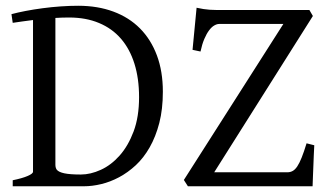

<svg xmlns="http://www.w3.org/2000/svg" viewBox="-20 -650 1156 670"><path d="M221.2 -588.9Q196.8 -588.9 173.3 -587.4V-75.2Q173.3 -64.5 178.2 -57.6Q185.1 -49.3 204.6 -45.2Q224.1 -41 262.2 -41Q295.9 -41 331.8 -57.4Q367.7 -73.7 397.5 -107.2Q427.2 -140.6 446.3 -191.4Q465.3 -242.2 465.3 -311Q465.3 -376 449.2 -427.5Q433.1 -479 402.1 -514.9Q371.1 -550.8 325.4 -569.8Q279.8 -588.9 221.2 -588.9ZM548.3 -330.1Q548.3 -269 535.9 -220.9Q523.4 -172.9 502.4 -136Q481.4 -99.1 453.9 -73.5Q426.3 -47.9 395.5 -31.5Q364.7 -15.1 333.3 -7.6Q301.8 0 272.9 0H24.4V-21Q57.6 -27.8 76.4 -35.9Q95.2 -43.9 95.2 -50.8V-580.1Q75.7 -577.6 58.1 -575.2Q40.5 -572.8 24.4 -570.3L20 -600.6Q41.5 -606.4 69.6 -611.8Q97.7 -617.2 128.9 -621.3Q160.2 -625.5 192.1 -627.7Q224.1 -629.9 252.9 -629.9Q320.8 -629.9 375.5 -609.6Q430.2 -589.4 468.5 -550.8Q506.8 -512.2 527.6 -456.5Q548.3 -400.9 548.3 -330.1ZM1076.7 -143.1Q1075.7 -127.4 1075 -108.4Q1074.2 -89.4 1073.5 -70.1Q1072.8 -50.8 1072 -32.5Q1071.3 -14.2 1070.8 0H635.7L621.6 -22L968.8 -566.4H744.6Q736.8 -566.4 727.5 -561Q718.3 -555.7 709.5 -543.9Q700.7 -532.2 692.9 -513.9Q685.1 -495.6 679.7 -470.2L651.9 -476.1L666 -623Q679.2 -620.1 690.2 -618.4Q701.2 -616.7 711.7 -616Q722.2 -615.2 733.4 -615.2H1059.6L1071.8 -594.2L727.5 -48.8H982.9Q993.2 -48.8 1001.5 -53.5Q1009.8 -58.1 1017.3 -69.3Q1024.9 -80.6 1032.7 -100.1Q1040.5 -119.6 1049.8 -149.9Z"/></svg>

Font: Gentium Plus Eur
Style: Regular
Weight: 400
Designer: J. Victor Gaultney, Annie Olsen, Iska Routamaa, Becca Hirsbrunner
Foundry: SIL International
Version: Version 5.000